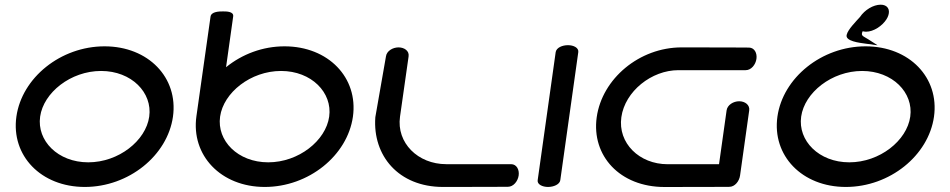

<svg xmlns="http://www.w3.org/2000/svg" viewBox="-20 -778 3955 799"><path d="M601 -292.6C587 -192.7 473.9 -102.5 347.3 -102.5C220.7 -102.5 132.9 -192.7 147 -292.6C161 -392.5 274.1 -482.7 400.7 -482.7C527.3 -482.7 615.1 -392.5 601 -292.6ZM699.8 -292.6C722.5 -454.6 597.6 -585.2 415.1 -585.2C232.6 -585.2 71 -454.6 48.2 -292.6C25.5 -130.6 150.4 0 332.9 0C515.4 0 677 -130.6 699.8 -292.6Z M1081.8 0C1264.3 0 1425.9 -130.6 1448.7 -292.6C1471.4 -454.6 1346.5 -585.2 1164 -585.2C1073.6 -585.2 988 -552.9 920.7 -498.3L950.4 -709.7C953.3 -730.7 921.6 -730.5 908 -730.5C893.3 -730.5 859.2 -730.3 856.1 -708.7L797.4 -294.3C774.5 -131.4 899.3 0 1081.8 0ZM895.9 -292.6C909.9 -392.5 1023 -482.7 1149.6 -482.7C1276.2 -482.7 1364 -392.5 1349.9 -292.6C1335.9 -192.7 1222.8 -102.5 1096.2 -102.5C969.6 -102.5 881.8 -192.7 895.9 -292.6Z M1638.5 -580.8C1614.4 -580.8 1589.5 -565.9 1586.3 -544.1L1541.9 -290.3L1541.9 -289.8C1530.3 -130.9 1638.1 0 1823.7 0C1985.3 0 2093.8 -0.7 2093.8 -0.7C2116.5 -0.7 2135 -23.6 2138.4 -47.8C2141.8 -71.9 2129.8 -94.8 2107 -94.8L1837 -94.8C1719 -94.8 1629.4 -183.6 1644.6 -292.2C1658.9 -393.8 1676.1 -513.9 1679.8 -539.3L1680.4 -544.2C1683.4 -566.2 1662.6 -580.8 1638.5 -580.8Z M2292.5 -561.5C2292.1 -560 2217.5 -28.4 2217.5 -28C2215 -10.7 2237.1 0 2260.6 0C2284.1 0 2309.1 -10.6 2311.6 -28L2386.6 -561.8C2388.4 -579.1 2367.3 -590 2343.5 -590C2320.3 -590 2296 -580 2292.5 -561.5Z M2463.2 -290.3C2440.7 -129.9 2559.8 0.2 2745 0.2C2906.5 0.2 3015.1 -0.5 3015.1 -0.5C3037.8 -0.5 3056.3 -23.4 3059.7 -47.6L3097.8 -318.6C3101 -341.3 3080.2 -356.6 3056.1 -356.6C3031.9 -356.6 3006.9 -341.3 3003.7 -318.6L2972.2 -94.6C2917.8 -94.6 2827.8 -94.6 2758.3 -94.6C2640.3 -94.6 2550.6 -182.7 2565.7 -290.3C2580.8 -398 2691.3 -486 2803.2 -486C2920.8 -486 3083.3 -486 3083.3 -486C3106.1 -486 3124.5 -508.8 3127.9 -533C3131.3 -556.8 3120 -579.3 3097.2 -580C3095.8 -580.1 2987.2 -580.8 2816.5 -580.8C2640.6 -580.8 2485.8 -450.6 2463.2 -290.3Z M3768 -292.6C3754 -192.7 3640.9 -102.5 3514.3 -102.5C3387.7 -102.5 3299.9 -192.7 3314 -292.6C3328 -392.5 3441.1 -482.7 3567.7 -482.7C3694.3 -482.7 3782.1 -392.5 3768 -292.6ZM3866.8 -292.6C3889.5 -454.6 3764.6 -585.2 3582.1 -585.2C3399.6 -585.2 3238 -454.6 3215.2 -292.6C3192.5 -130.6 3317.4 0 3499.9 0C3682.4 0 3844 -130.6 3866.8 -292.6ZM3583.7 -596.1 3632.1 -589.5 3593.1 -614.5C3571.6 -628.3 3560.9 -628.3 3569.9 -648C3572.8 -647.2 3578.8 -646 3583.8 -646C3615.3 -646 3651.4 -669.9 3669.2 -698C3683.2 -720.2 3684 -745.5 3662.8 -755.1C3657.6 -757.4 3651.6 -758.5 3644.9 -758.5C3614.1 -758.5 3578.3 -736.6 3558.8 -707.4C3542.4 -689 3508.4 -655.2 3503.5 -633.3C3496 -606.8 3556.2 -599.8 3583.7 -596.1Z"/></svg>

Font: Hi.
Style: Black
Weight: 400
Designer: Mew Too, Robert Jablonski
Foundry: Cannot Into Space Fonts
Version: Version 1.996